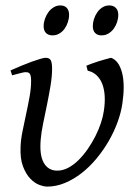

<svg xmlns="http://www.w3.org/2000/svg" viewBox="-20 -671 511 711"><path d="M433.1 -287.1Q428.2 -253.4 415 -217.8Q401.9 -182.1 382.1 -147.9Q362.3 -113.8 336.9 -83.3Q311.5 -52.7 282 -29.8Q252.4 -6.8 220.2 6.6Q188 20 154.8 20Q143.1 20 125.7 13.7Q108.4 7.3 92.3 -9.3Q76.2 -25.9 65.2 -54.7Q54.2 -83.5 56.2 -127.9Q57.1 -154.3 63.5 -185.5Q69.8 -216.8 76.9 -249.5Q84 -282.2 89.6 -313.5Q95.2 -344.7 95.2 -371.1Q95.2 -382.3 93.8 -388.9Q92.3 -395.5 89.6 -398.7Q86.9 -401.9 83.3 -402.8Q79.6 -403.8 75.2 -403.8Q70.8 -403.8 62.5 -401.9Q54.2 -399.9 45.9 -397.7Q37.6 -395.5 24.9 -392.1L19 -410.2Q39.6 -419.4 60.3 -428Q81.1 -436.5 98.6 -442.9Q116.2 -449.2 129.6 -453.1Q143.1 -457 148.9 -457Q163.1 -457 168 -447.8Q172.9 -438.5 172.9 -416Q172.9 -388.2 167 -353Q161.1 -317.9 153.8 -282Q146.5 -246.1 139.6 -212.9Q132.8 -179.7 130.9 -155.8Q125.5 -97.2 142.1 -68.1Q158.7 -39.1 191.9 -39.1Q212.9 -39.1 232.9 -49.8Q252.9 -60.5 271 -78.4Q289.1 -96.2 304.9 -119.1Q320.8 -142.1 333.3 -166.7Q345.7 -191.4 353.8 -215.8Q361.8 -240.2 364.7 -261.2Q369.1 -290.5 367.7 -315.4Q366.2 -340.3 358.9 -359.6Q351.6 -378.9 338.1 -391.8Q324.7 -404.8 304.7 -409.2L299.8 -427.7Q308.6 -431.6 320.6 -435.8Q332.5 -439.9 345.2 -444.1Q357.9 -448.2 369.9 -451.4Q381.8 -454.6 391.1 -457Q419.4 -447.3 431.6 -403.3Q438 -379.9 438 -347.7Q438 -320.3 433.1 -287.1ZM235.8 -616.2Q235.8 -602.5 231.4 -589.1Q227.1 -575.7 219.2 -564.7Q211.4 -553.7 200 -546.9Q188.5 -540 174.8 -540Q159.2 -540 150.4 -548.8Q141.6 -557.6 141.6 -574.2Q141.6 -587.4 146.2 -600.8Q150.9 -614.3 158.9 -625.5Q167 -636.7 178.5 -643.8Q189.9 -650.9 203.6 -650.9Q218.8 -650.9 227.3 -641.8Q235.8 -632.8 235.8 -616.2ZM418 -616.2Q418 -602.5 413.6 -589.1Q409.2 -575.7 401.1 -564.7Q393.1 -553.7 381.6 -546.9Q370.1 -540 356 -540Q340.8 -540 332.3 -548.8Q323.7 -557.6 323.7 -574.2Q323.7 -587.4 328.1 -600.8Q332.5 -614.3 340.3 -625.5Q348.1 -636.7 359.4 -643.8Q370.6 -650.9 384.8 -650.9Q399.9 -650.9 408.9 -641.8Q418 -632.8 418 -616.2Z"/></svg>

Font: Akkhara
Style: Italic
Weight: 400
Italic angle: -7°
Designer: J. Victor Gaultney
Version: Version 1.00 June 13, 2006, initial release